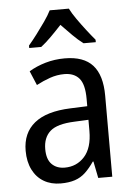

<svg xmlns="http://www.w3.org/2000/svg" viewBox="-55 -807 595 859"><g transform="rotate(-5 243.0 -378.0)"><path d="M249 -546Q334 -546 374.5 -501Q415 -456 415 -364V0H352L337 -75H334Q315 -47 294.5 -27.5Q274 -8 247 1Q220 10 183 10Q140 10 107.5 -9Q75 -28 57 -64Q39 -100 39 -149Q39 -229 93 -273Q147 -317 255 -321L331 -324V-357Q331 -422 308 -449Q285 -476 241 -476Q208 -476 176.5 -465Q145 -454 115 -438L88 -502Q121 -522 162 -534Q203 -546 249 -546ZM268 -260Q190 -257 158.5 -229Q127 -201 127 -149Q127 -103 149 -81Q171 -59 207 -59Q261 -59 296 -98Q331 -137 331 -213V-263ZM287 -766Q298 -744 317 -717Q336 -690 356.5 -663.5Q377 -637 394 -617V-606H339Q316 -623 292 -647Q268 -671 243 -697Q219 -671 195 -647Q171 -623 149 -606H95V-617Q113 -638 133 -664.5Q153 -691 171.5 -717.5Q190 -744 201 -766Z"/></g></svg>

Font: Noto Sans Display SemiCondensed
Style: Regular
Weight: 400
Width: 4
Version: Version 2.003